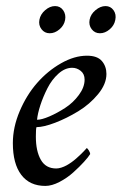

<svg xmlns="http://www.w3.org/2000/svg" viewBox="-20 -609 402 635"><path d="M267.6 -424.8Q301.8 -424.8 316.9 -407.2Q332 -389.6 332 -364.3Q332 -331.1 304.4 -297.6Q276.9 -264.2 238.8 -241Q200.7 -217.8 162.4 -203.1Q124 -188.5 100.6 -188.5Q98.6 -182.6 98.6 -157.2Q98.6 -109.4 115 -80.6Q131.3 -51.8 166 -51.8Q173.8 -51.8 182.9 -54.7Q191.9 -57.6 200 -62Q208 -66.4 216.6 -72.5Q225.1 -78.6 231.7 -84.5Q238.3 -90.3 245.1 -96.7Q252 -103 255.9 -107.4Q259.8 -111.3 263.2 -115.2L266.6 -119.1Q269 -119.1 273.7 -111.6Q278.3 -104 278.3 -99.6Q272.5 -89.8 257.8 -73.7Q243.2 -57.6 222.7 -39.1Q202.1 -20.5 176.8 -7.3Q151.4 5.9 129.9 5.9Q78.1 5.9 50.3 -30.8Q22.5 -67.4 22.5 -135.7Q22.5 -188 45.2 -241.5Q67.9 -294.9 102.8 -334.7Q137.7 -374.5 181.9 -399.7Q226.1 -424.8 267.6 -424.8ZM102.5 -212.9Q117.7 -212.9 143.3 -223.9Q168.9 -234.9 195.3 -252Q221.7 -269 240.7 -294.7Q259.8 -320.3 259.8 -345.7Q259.8 -364.3 247.1 -374.5Q234.4 -384.8 218.8 -384.8Q194.8 -384.8 173.1 -365.2Q151.4 -345.7 137 -317.4Q122.6 -289.1 113.5 -261.2Q104.5 -233.4 102.5 -212.9ZM329.1 -588.9Q345.7 -588.9 355.5 -575.2Q365.2 -561.5 361.3 -543Q357.9 -524.9 342.8 -512Q327.6 -499 310.5 -499Q293.5 -499 283.2 -512.5Q272.9 -525.9 276.4 -543.9Q279.8 -562 295.9 -575.4Q312 -588.9 329.1 -588.9ZM129.4 -575.4Q145 -588.9 162.1 -588.9Q179.2 -588.9 189 -575Q198.7 -561 195.3 -543Q191.9 -524.9 176.8 -512Q161.6 -499 144.5 -499Q127.4 -499 117.2 -512.5Q106.9 -525.9 110.4 -543.9Q113.8 -562 129.4 -575.4Z"/></svg>

Font: Amiri
Style: Slanted
Weight: 400
Italic angle: 9°
Designer: Khaled Hosny
Version: Version 000.107